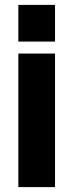

<svg xmlns="http://www.w3.org/2000/svg" viewBox="-20 -765 300 785"><path d="M55 -595H205V-745H55ZM55 0H205V-546H55Z"/></svg>

Font: Plus Jakarta Sans ExtraBold
Style: Regular
Weight: 800
Designer: Gumpita Rahayu
Foundry: Tokotype
Version: Version 2.004; ttfautohint (v1.8.3)